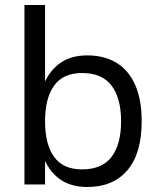

<svg xmlns="http://www.w3.org/2000/svg" viewBox="-20 -737 632 767"><path d="M160 -717V0H77.7V-717ZM328.7 10Q260.7 10 216.7 -23Q172.7 -56 151.2 -115Q129.7 -174 129.7 -252.3Q129.7 -331 151.2 -390.2Q172.7 -449.3 216.7 -482.5Q260.7 -515.7 328.7 -515.7Q396.7 -515.7 445.2 -486.2Q493.7 -456.7 519.8 -398.2Q546 -339.7 546 -252.3Q546 -124 489 -57Q432 10 328.7 10ZM307.7 -60.3Q387.7 -60.3 425.7 -110.3Q463.7 -160.3 463.7 -252.3Q463.7 -344.7 425.7 -395Q387.7 -445.3 307.7 -445.3Q232.3 -445.3 196.2 -395Q160 -344.7 160 -252.3Q160 -160.3 196.2 -110.3Q232.3 -60.3 307.7 -60.3Z"/></svg>

Font: 42dot Sans Light
Style: Regular
Weight: 300
Designer: 42dot
Version: Version 1.000